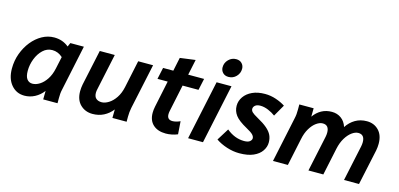

<svg xmlns="http://www.w3.org/2000/svg" viewBox="-68 -1188 3394 1632"><g transform="rotate(15 1629.0 -372.0)"><path d="M27 -185Q27 -255 50 -317.5Q73 -380 112 -428.5Q151 -477 201.5 -505Q252 -533 308 -533Q382 -533 436 -488L451 -522H570L486 -124Q481 -103 479.5 -84.5Q478 -66 478 -44V0H352L353 -75Q322 -34 279 -11.5Q236 11 188 11Q117 11 72 -42.5Q27 -96 27 -185ZM162 -201Q162 -151 180 -128Q198 -105 228 -105Q259 -105 291.5 -125.5Q324 -146 350 -185.5Q376 -225 388 -281L411 -388Q370 -425 320 -425Q273 -425 237.5 -391.5Q202 -358 182 -306.5Q162 -255 162 -201Z M637 -149Q637 -178 643 -209L710 -522H842L775 -207Q770 -187 770 -171Q770 -137 788 -121Q806 -105 837 -105Q866 -105 899 -125.5Q932 -146 958.5 -185.5Q985 -225 997 -281L1048 -522H1179L1094 -124Q1090 -103 1088 -84.5Q1086 -66 1086 -44V0H961L962 -75Q930 -34 886 -11.5Q842 11 788 11Q723 11 680 -31Q637 -73 637 -149Z M1245 -420 1267 -522H1357L1382 -641L1517 -659L1488 -522H1628L1606 -420H1466L1416 -182Q1413 -167 1413 -154Q1413 -106 1460 -106Q1490 -106 1528 -123L1536 -10Q1513 0 1485 5.5Q1457 11 1433 11Q1362 11 1321 -26Q1280 -63 1280 -131Q1280 -144 1281.5 -158Q1283 -172 1286 -186L1335 -420Z M1754 -659Q1754 -698 1782 -726.5Q1810 -755 1849 -755Q1881 -755 1899.5 -735.5Q1918 -716 1918 -688Q1918 -649 1890.5 -620.5Q1863 -592 1823 -592Q1791 -592 1772.5 -611.5Q1754 -631 1754 -659ZM1627 0 1738 -522H1869L1758 0Z M1871 -54 1937 -160Q2009 -100 2092 -100Q2127 -100 2142.5 -113Q2158 -126 2158 -141Q2158 -157 2143.5 -172.5Q2129 -188 2085 -212Q2010 -253 1982 -290.5Q1954 -328 1954 -374Q1954 -417 1979.5 -453.5Q2005 -490 2051.5 -511.5Q2098 -533 2163 -533Q2212 -533 2259.5 -517Q2307 -501 2342 -478L2283 -375Q2257 -395 2220.5 -410.5Q2184 -426 2150 -426Q2120 -426 2104.5 -413Q2089 -400 2089 -382Q2089 -367 2102 -354Q2115 -341 2153 -320Q2208 -290 2240 -262.5Q2272 -235 2285.5 -206.5Q2299 -178 2299 -142Q2299 -103 2275 -67.5Q2251 -32 2202.5 -10.5Q2154 11 2079 11Q2025 11 1969 -7Q1913 -25 1871 -54Z M2374 0 2458 -397Q2463 -419 2464.5 -437Q2466 -455 2466 -478V-522H2592L2591 -448Q2620 -489 2660 -511Q2700 -533 2751 -533Q2798 -533 2833 -507.5Q2868 -482 2883 -435Q2913 -481 2957.5 -507Q3002 -533 3059 -533Q3122 -533 3163 -491Q3204 -449 3204 -373Q3204 -344 3198 -313L3131 0H2999L3066 -314Q3068 -325 3069 -333.5Q3070 -342 3070 -351Q3070 -418 3014 -418Q2987 -418 2957.5 -396.5Q2928 -375 2904 -335.5Q2880 -296 2868 -241L2817 0H2686L2753 -314Q2755 -325 2756 -333.5Q2757 -342 2757 -351Q2757 -418 2701 -418Q2674 -418 2644.5 -397Q2615 -376 2591 -336Q2567 -296 2556 -241L2505 0Z"/></g></svg>

Font: Radio Canada SemiBold
Style: Italic
Weight: 600
Italic angle: -12°
Designer: Charles Daoud, Etienne Aubert Bonn, Alexandre Saumier Demers, Jacques Le Bailly
Foundry: Radio-Canada
Version: Version 2.104; ttfautohint (v1.8.4.7-5d5b);gftools[0.9.28.de